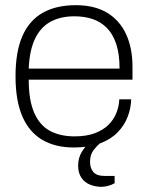

<svg xmlns="http://www.w3.org/2000/svg" viewBox="-20 -558 572 742"><path d="M265 12Q194 12 143.5 -17.5Q93 -47 66.5 -108Q40 -169 40 -263Q40 -358 66.5 -418.5Q93 -479 145 -508.5Q197 -538 273 -538Q345 -538 393.5 -509Q442 -480 467 -426.5Q492 -373 492 -300V-250H91Q91 -170 112.5 -121.5Q134 -73 173.5 -52Q213 -31 268 -31Q314 -31 346 -43Q378 -55 398.5 -75Q419 -95 429.5 -121Q440 -147 441 -174H487Q486 -140 473.5 -107Q461 -74 435 -47Q409 -20 367 -4Q325 12 265 12ZM91 -293H442Q442 -350 429 -388.5Q416 -427 392.5 -450.5Q369 -474 337.5 -484.5Q306 -495 268 -495Q213 -495 174.5 -473.5Q136 -452 115 -407.5Q94 -363 91 -293ZM372 164Q350 164 329 156Q308 148 295 129.5Q282 111 282 82Q282 53 295.5 30Q309 7 331 -12H366V-4Q354 6 341 23Q328 40 328 68Q328 91 340.5 106.5Q353 122 386 122H423V150Q411 157 397 160.5Q383 164 372 164Z"/></svg>

Font: Archivo Thin
Style: Regular
Weight: 250
Designer: Hector Gatti
Foundry: Omnibus-Type
Version: Version 2.001